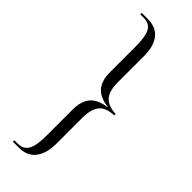

<svg xmlns="http://www.w3.org/2000/svg" viewBox="-291 -784 938 938"><g transform="rotate(45 178.0 -315.0)"><path d="M49 130V120H73Q110 120 127 91.5Q144 63 144 -2V-187Q144 -244 170 -276Q196 -308 255 -316V-318Q195 -326 169.5 -358Q144 -390 144 -445V-627Q144 -692 128 -721Q112 -750 72 -750H49V-760H92Q148 -760 177 -723.5Q206 -687 206 -619V-438Q206 -374 232.5 -348Q259 -322 308 -321V-311Q252 -309 229 -280Q206 -251 206 -192V-12Q206 53 177 91.5Q148 130 91 130Z"/></g></svg>

Font: Noto Serif Display Condensed Light
Style: Regular
Weight: 300
Width: 3
Designer: Monotype Design Team
Foundry: Monotype Imaging Inc.
Version: Version 2.009